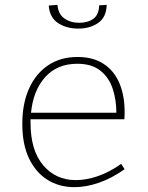

<svg xmlns="http://www.w3.org/2000/svg" viewBox="-20 -765 609 792"><path d="M287 7Q224 7 175.5 -23.5Q127 -54 99.5 -112Q72 -170 72 -254Q72 -338 100 -400Q128 -462 179 -496Q230 -530 300 -530Q364 -530 407.5 -501.5Q451 -473 472.5 -422Q494 -371 494 -305Q494 -299 494 -291.5Q494 -284 493 -273H106Q106 -266 106 -258Q106 -145 158 -83.5Q210 -22 293 -22Q335 -22 382.5 -38Q430 -54 480 -89L494 -67Q440 -29 387.5 -11Q335 7 287 7ZM299 -502Q216 -502 166.5 -447Q117 -392 108 -300H460Q460 -354 444.5 -400Q429 -446 393.5 -474Q358 -502 299 -502ZM303 -647Q255 -647 220 -669.5Q185 -692 181 -742L217 -745Q220 -707 245.5 -689Q271 -671 307 -671Q342 -671 365 -687.5Q388 -704 389 -743L420 -745Q419 -694 385 -670.5Q351 -647 303 -647Z"/></svg>

Font: Bitter ExtraLight
Style: Regular
Weight: 200
Designer: Sol Matas, and Bitter project Authors
Foundry: Sol Matas
Version: Version 2.001